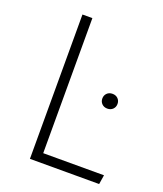

<svg xmlns="http://www.w3.org/2000/svg" viewBox="-128 -769 727 855"><g transform="rotate(20 235.0 -342.0)"><path d="M162 -44H450L443 0H115V-684H162ZM398 -363Q398 -348 388 -338Q378 -328 362 -328Q346 -328 336 -338Q326 -348 326 -363Q326 -378 336 -388Q346 -398 362 -398Q378 -398 388 -388Q398 -378 398 -363Z"/></g></svg>

Font: FiraGO ExtraLight
Style: Regular
Weight: 200
Designer: bBox Type
Foundry: bBox Type GmbH
Version: Version 1.001